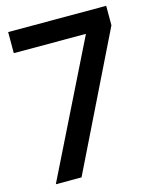

<svg xmlns="http://www.w3.org/2000/svg" viewBox="-115 -834 748 923"><g transform="rotate(-15 259.0 -373.0)"><path d="M374 -651H15V-756H503V-659L175 10H47Z"/></g></svg>

Font: BLUETTI 2.0 Medium
Style: Italic
Weight: 500
Designer: Stijn de Vries
Foundry: tokotype
Version: Version 2.005;October 31, 2023;FontCreator 14.0.0.2814 64-bi